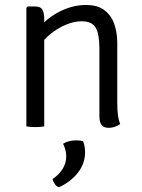

<svg xmlns="http://www.w3.org/2000/svg" viewBox="-20 -520 585 790"><path d="M122 -493.5Q147 -493.5 154.5 -480.2Q162 -467 162 -442V0Q155 1.5 145.5 2.2Q136 3 125.5 3Q114.5 3 105 2.2Q95.5 1.5 88.5 0V-487.5L94.5 -493.5ZM462.5 -95Q462.5 -70.5 465 -48.5Q467.5 -26.5 474.5 -10Q466.5 -3 453.5 1.5Q440.5 6 427.5 6Q406.5 6 397.8 -6Q389 -18 389 -42.5V-320Q389 -379.5 373.8 -406Q358.5 -432.5 315.5 -432.5Q285 -432.5 251 -418.2Q217 -404 187.8 -380.2Q158.5 -356.5 142 -327.5V-406Q174.5 -447 227 -473.2Q279.5 -499.5 334 -499.5Q381.5 -499.5 409.5 -478.2Q437.5 -457 450 -421.5Q462.5 -386 462.5 -343.5ZM321.5 61Q330 79 330 107Q330 152.5 300.8 190.2Q271.5 228 222.5 250.5Q213 247.5 205.8 237.8Q198.5 228 196 217Q252.5 177.5 252.5 123.5Q252.5 110 248.8 96Q245 82 239.5 71.5Q261.5 57.5 294 57.5Q310.5 57.5 321.5 61Z"/></svg>

Font: Signika Light Light
Style: Regular
Weight: 300
Version: Version 2.001